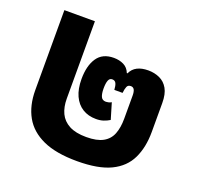

<svg xmlns="http://www.w3.org/2000/svg" viewBox="-108 -702 861 833"><g transform="rotate(20 322.0 -285.5)"><path d="M328 13Q231 13 170.5 -14.5Q110 -42 81.5 -93Q53 -144 53 -215V-584H194V-227Q194 -188 207.5 -159.5Q221 -131 251 -115Q281 -99 330 -99Q379 -99 407 -114.5Q435 -130 446.5 -159.5Q458 -189 458 -230V-337Q458 -355 453 -364Q448 -373 437 -373Q424 -373 419.5 -362.5Q415 -352 413 -333H375Q374 -352 369 -362.5Q364 -373 351 -373Q339 -373 334 -360Q329 -347 329 -323Q329 -299 335 -285.5Q341 -272 358 -272Q363 -272 369.5 -273.5Q376 -275 383 -279L405 -205Q392 -197 377 -192Q362 -187 343 -187Q307 -187 280.5 -203.5Q254 -220 239.5 -251.5Q225 -283 225 -329Q225 -390 249.5 -426.5Q274 -463 326 -463Q352 -463 372 -453Q392 -443 401 -420H404Q414 -442 434.5 -452.5Q455 -463 485 -463Q514 -463 538 -452Q562 -441 576 -416.5Q590 -392 590 -350V-217Q590 -146 565 -94Q540 -42 483 -14.5Q426 13 328 13Z"/></g></svg>

Font: Farlight84_Sys_V01
Style: Bold
Weight: 700
Designer: Monotype Design Team, Nadine Chahine and Nizar Qandah
Foundry: Monotype Imaging Inc.
Version: Version 2.004;October 31, 2024;FontCreator 14.0.0.2814 64-bi